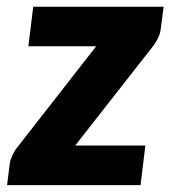

<svg xmlns="http://www.w3.org/2000/svg" viewBox="-36 -538 496 558"><path d="M439.5 -518.5 431.5 -456.5Q430 -440.5 422.5 -425.8Q415 -411 406.5 -401L182.5 -115H386.5L372.5 0H-15.5L-7.5 -63Q-6.5 -72.5 0.2 -87Q7 -101.5 17.5 -114L243.5 -403.5H46.5L60.5 -518.5Z"/></svg>

Font: Lato ExtraBold
Style: Italic
Weight: 800
Italic angle: -7°
Designer: Lukasz Dziedzic with Adam Twardoch and Botio Nikoltchev
Foundry: tyPoland Lukasz Dziedzic
Version: Version 2.015; 2015-08-06; http://www.latofonts.com/